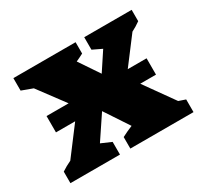

<svg xmlns="http://www.w3.org/2000/svg" viewBox="-116 -702 921 866"><g transform="rotate(-30 344.5 -269.5)"><path d="M24 0V-60Q48 -76 74 -88L182 -231H82V-316H197L95 -453L38 -474V-539H362V-480Q343 -470 323 -461L393 -357L455 -451L407 -474V-539H654V-480Q632 -464 608 -452L505 -316H603V-231H521L630 -78L665 -66V0H336V-60Q363 -74 392 -86L310 -210L229 -89L282 -66V0Z"/></g></svg>

Font: Piazzolla SC ExtraBold
Style: Regular
Weight: 800
Designer: Juan Pablo del Peral
Foundry: Huerta Tipografica
Version: Version 1.330